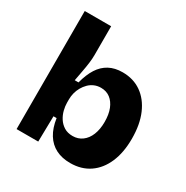

<svg xmlns="http://www.w3.org/2000/svg" viewBox="-167 -860 983 1014"><g transform="rotate(30 324.0 -353.0)"><path d="M396 14Q346 14 308.5 -5Q271 -24 247.5 -62Q224 -100 216 -156H197L194 0H62V-259V-720H223V-545Q223 -521 219.5 -494.5Q216 -468 210.5 -439Q205 -410 199 -377H222Q236 -431 259 -467Q282 -503 316.5 -521.5Q351 -540 398 -540Q464 -540 512.5 -506Q561 -472 588 -409.5Q615 -347 615 -260Q615 -176 588.5 -114.5Q562 -53 513 -19.5Q464 14 396 14ZM336 -116Q369 -116 394 -134.5Q419 -153 432.5 -186.5Q446 -220 446 -265Q446 -311 433 -343.5Q420 -376 396.5 -394Q373 -412 340 -412Q318 -412 299.5 -404Q281 -396 267 -382Q253 -368 243 -350.5Q233 -333 228 -313.5Q223 -294 223 -275V-254Q223 -233 229 -209Q235 -185 248.5 -164Q262 -143 283.5 -129.5Q305 -116 336 -116Z"/></g></svg>

Font: Bricolage Grotesque 96pt ExtraBold ExtraBold
Style: Regular
Weight: 800
Version: Version 1.001;gftools[0.9.33.dev8+g029e19f]